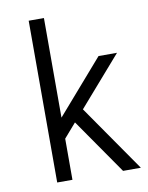

<svg xmlns="http://www.w3.org/2000/svg" viewBox="-79 -742 614 799"><g transform="rotate(-10 228.0 -342.0)"><path d="M97.7 0V-683.6H162.1V-262.7L358.4 -488.3H436.5L255.9 -281.2L451.2 0H376L213.9 -233.4L162.1 -173.8V0Z"/></g></svg>

Font: Lohit Devanagari
Style: Regular
Weight: 400
Version: 2.95.4